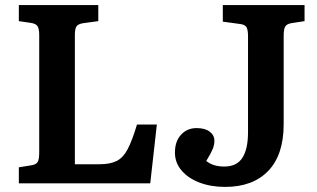

<svg xmlns="http://www.w3.org/2000/svg" viewBox="-20 -720 1245 754"><path d="M54 0V-63L104 -71Q122 -74 128 -84Q134 -94 134 -122V-582Q134 -607 127.5 -617Q121 -627 102 -630L54 -637V-700H366V-637L307 -629Q287 -626 280.5 -616.5Q274 -607 274 -582V-75H371Q413 -75 438.5 -88Q464 -101 481.5 -134.5Q499 -168 518 -231H596L570 0ZM864 14Q808 14 763.5 -3Q719 -20 693 -50.5Q667 -81 667 -121Q667 -165 691 -191Q715 -217 752 -217Q785 -217 803.5 -203Q822 -189 822 -167Q822 -151 815 -134Q808 -117 790 -88Q816 -66 861 -66Q910 -66 932 -100.5Q954 -135 954 -201V-578Q954 -604 947.5 -614Q941 -624 921 -626L855 -635V-700H1176V-637L1124 -629Q1107 -626 1100.5 -616.5Q1094 -607 1094 -579V-232Q1094 -112 1033.5 -49Q973 14 864 14Z"/></svg>

Font: Literata 12pt SemiBold
Style: Regular
Weight: 600
Designer: Latin by Veronika Burian and Jose Scaglione. Greek by Irene Vlachou. Cyrillic by Vera Evstafieva.
Foundry: TypeTogether
Version: Version 3.002